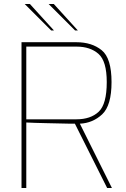

<svg xmlns="http://www.w3.org/2000/svg" viewBox="-20 -944 632 964"><path d="M88 -732H364Q441 -732 490.5 -692Q540 -652 540 -532Q540 -414 493 -370Q446 -326 381 -323L542 0H518L356 -323H332Q293 -324 219.5 -325.5Q146 -327 112 -329V0H88ZM364 -345Q435 -345 475.5 -383Q516 -421 516 -532Q516 -637 474.5 -673.5Q433 -710 364 -710H112V-345ZM104 -924H130L251 -791H237ZM224 -924H250L371 -791H357Z"/></svg>

Font: Exo Thin
Style: Regular
Weight: 250
Designer: Natanael Gama
Foundry: Natanael Gama
Version: Version 1.500; ttfautohint (v1.6)